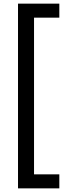

<svg xmlns="http://www.w3.org/2000/svg" viewBox="-20 -819 391 1055"><path d="M306 216H79V-799H306V-722H167V139H306Z"/></svg>

Font: Noto Sans Sinhala Medium
Style: Regular
Weight: 500
Designer: Jelle Bosma - Monotype Design Team
Foundry: Monotype Imaging Inc.
Version: Version 2.006; ttfautohint (v1.8.4.7-5d5b)